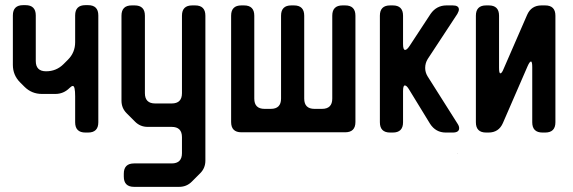

<svg xmlns="http://www.w3.org/2000/svg" viewBox="-20 -506 2228 746"><path d="M75 -169Q103 -141 143 -141H195Q227 -141 250 -164Q258 -172 263 -172Q272 -172 272 -132V-31Q272 9 312 9H322Q362 9 362 -31V-446Q362 -486 322 -486H312Q272 -486 272 -446V-342Q272 -302 244 -274L227 -257Q199 -229 159 -229Q119 -229 119 -269V-446Q119 -486 79 -486H70Q30 -486 30 -446V-254Q30 -214 58 -186Z M461 180Q461 220 501 220H676Q705 220 725 200L758 167Q778 147 778 118V-445Q778 -485 738 -485H727Q687 -485 687 -445V-144Q687 -104 647 -104H583Q543 -104 543 -144V-445Q543 -485 503 -485H492Q452 -485 452 -445V-115Q452 -86 472 -66L505 -33Q525 -13 554 -13H647Q687 -13 687 27V89Q687 129 647 129H501Q461 129 461 169Z M878 -32Q878 8 918 8H1321Q1361 8 1361 -32V-445Q1361 -485 1321 -485H1311Q1271 -485 1271 -445V-123Q1271 -83 1231 -83H1202Q1162 -83 1162 -123V-445Q1162 -485 1122 -485H1112Q1072 -485 1072 -445V-123Q1072 -83 1032 -83H1008Q968 -83 968 -123V-445Q968 -485 928 -485H918Q878 -485 878 -445Z M1496 9H1506Q1546 9 1546 -31V-152Q1546 -174 1553 -174Q1560 -174 1569 -159L1651 -25Q1673 9 1712 9H1739Q1764 9 1764 -8Q1764 -16 1758 -25L1641 -210Q1632 -225 1632 -242Q1632 -261 1642 -277L1757 -452Q1763 -463 1763 -469Q1763 -485 1739 -485H1715Q1676 -485 1653 -452L1571 -327Q1561 -312 1554 -312Q1546 -312 1546 -335V-445Q1546 -485 1506 -485H1496Q1456 -485 1456 -445V-31Q1456 9 1496 9ZM1758 91V89H1757Z M1869 9H1878Q1918 9 1934 -28L2030 -249Q2038 -267 2043 -267Q2048 -267 2048 -245V-31Q2048 9 2088 9H2098Q2138 9 2138 -31V-445Q2138 -485 2098 -485H2084Q2044 -485 2028 -448L1937 -239Q1930 -221 1924 -221Q1919 -221 1919 -243V-445Q1919 -485 1879 -485H1869Q1829 -485 1829 -445V-31Q1829 9 1869 9Z"/></svg>

Font: WDXL Lubrifont JP N
Style: Regular
Weight: 400
Designer: [WDXL Lubrifont] Copyright 2020-2022 (c) NightFurySL2001, Skr-ZERO; [ZCOOL QingKe HuangYou] Copyright 2018-2022 (c) The 
Version: Version 2.001;hotconv 1.1.1;makeotfexe 2.6.0